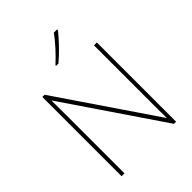

<svg xmlns="http://www.w3.org/2000/svg" viewBox="-263 -1139 1223 1223"><g transform="rotate(-45 349.0 -527.0)"><path d="M474 -996V-1003H444C415 -960 350 -889 305 -849V-843H326C379 -887 439 -951 474 -996ZM594 -51V-765H568V-262C568 -216 568 -162 569 -112H567L123 -765H103V-51H129V-553C129 -606 129 -648 128 -706H130L575 -51Z"/></g></svg>

Font: Noto Sans Tamil UI Thin
Style: Regular
Weight: 100
Designer: Jelle Bosma - Monotype Design Team
Foundry: Monotype Imaging Inc.
Version: Version 2.004